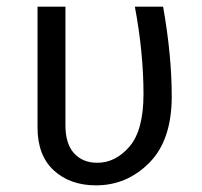

<svg xmlns="http://www.w3.org/2000/svg" viewBox="-20 -546 609 578"><path d="M386 -526H471Q497 -379 497 -256Q497 -124 429.5 -56Q362 12 269 12Q191 12 142 -33Q93 -78 93 -162V-526H177V-169Q177 -113 203 -84.5Q229 -56 273 -56Q328 -56 370 -105Q412 -154 412 -263Q412 -387 386 -526Z"/></svg>

Font: FiraSans
Style: Regular
Weight: 350
Designer: Carrois Corporate & Edenspiekermann AG
Foundry: Carrois Corporate GbR & Edenspiekermann AG
Version: Version 3.106;PS 003.106;hotconv 1.0.70;makeotf.lib2.5.58329